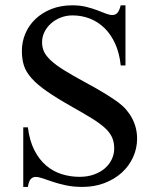

<svg xmlns="http://www.w3.org/2000/svg" viewBox="-20 -698 596 733"><path d="M503.4 -168.9Q503.4 -131.3 488 -97.7Q472.7 -64 444.8 -38.8Q417 -13.7 378.7 1Q340.3 15.6 294.4 15.6Q260.7 15.6 232.9 9.8Q205.1 3.9 183.1 -3.4Q161.1 -10.7 144.5 -16.6Q127.9 -22.5 116.2 -22.5Q104.5 -22.5 97.2 -14.2Q89.8 -5.9 86.4 15.6H68.8V-211.9H86.4Q92.8 -160.6 111.1 -124.8Q129.4 -88.9 156 -66.2Q182.6 -43.5 215.6 -33.2Q248.5 -22.9 283.7 -22.9Q314 -22.9 338.6 -31.7Q363.3 -40.5 380.4 -55.4Q397.5 -70.3 406.7 -89.8Q416 -109.4 416 -131.3Q416 -155.8 407.5 -174.3Q398.9 -192.9 379.9 -210.2Q360.8 -227.5 330.3 -246.3Q299.8 -265.1 256.3 -289.6Q197.3 -322.8 159.7 -348.9Q122.1 -375 100.6 -399.2Q79.1 -423.3 71.3 -448Q63.5 -472.7 63.5 -503.4Q63.5 -538.6 76.9 -570.1Q90.3 -601.6 115.5 -625.5Q140.6 -649.4 176.3 -663.6Q211.9 -677.7 256.3 -677.7Q285.2 -677.7 308.8 -671.9Q332.5 -666 351.1 -658.9Q369.6 -651.9 384 -646.2Q398.4 -640.6 409.2 -640.6Q420.4 -640.6 428 -648.7Q435.5 -656.7 440.9 -677.7H459V-448.2H440.9Q436 -495.1 419.9 -530.8Q403.8 -566.4 379.2 -590.6Q354.5 -614.7 323.2 -627Q292 -639.2 256.8 -639.2Q232.9 -639.2 211.7 -630.9Q190.4 -622.6 174.8 -608.6Q159.2 -594.7 149.9 -576.2Q140.6 -557.6 140.6 -537.1Q140.6 -517.6 147.9 -501.2Q155.3 -484.9 173.8 -467.5Q192.4 -450.2 224.4 -430.2Q256.3 -410.2 305.2 -383.8Q352.5 -358.4 383.5 -339.1Q414.6 -319.8 432.1 -306.6Q465.8 -281.7 484.6 -245.8Q503.4 -210 503.4 -168.9Z"/></svg>

Font: Doulos SIL CyrE
Style: Regular
Weight: 400
Designer: Walt Agee, Victor Gaultney, Peter Martin, Debbi Hosken, Becca Hirsbrunner
Foundry: SIL International
Version: Version 5.000